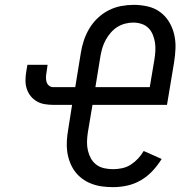

<svg xmlns="http://www.w3.org/2000/svg" viewBox="-20 -763 790 791"><path d="M446 8Q423 8 400.5 5Q378 2 357 -6Q336 -14 318.5 -27Q301 -40 288.5 -57Q276 -74 268 -95Q260 -116 257 -138Q254 -160 255.5 -183.5Q257 -207 261 -230L277 -331H199Q181 -331 163.5 -334Q146 -337 131.5 -345.5Q117 -354 106.5 -367Q96 -380 90.5 -396.5Q85 -413 85 -431Q85 -449 88 -467L93 -496H176L172 -467Q170 -457 169.5 -446.5Q169 -436 171.5 -426.5Q174 -417 181.5 -410.5Q189 -404 199 -404H290L313 -545Q317 -571 325.5 -596.5Q334 -622 348 -645.5Q362 -669 382.5 -688.5Q403 -708 427.5 -720.5Q452 -733 478.5 -738Q505 -743 531 -743Q560 -743 588.5 -736.5Q617 -730 639.5 -713.5Q662 -697 676.5 -673Q691 -649 697.5 -621.5Q704 -594 703 -564.5Q702 -535 697 -505L668 -331H361L342 -218Q339 -199 338.5 -180Q338 -161 342 -143.5Q346 -126 354.5 -110.5Q363 -95 377 -84.5Q391 -74 409 -70Q427 -66 446 -66Q464 -66 483 -70Q502 -74 518.5 -84.5Q535 -95 548.5 -109.5Q562 -124 572 -141L646 -108Q630 -82 608.5 -59Q587 -36 560.5 -20.5Q534 -5 504.5 1.5Q475 8 446 8ZM597 -404 616 -517Q619 -535 620 -553Q621 -571 618.5 -587.5Q616 -604 609.5 -620Q603 -636 591.5 -647.5Q580 -659 563.5 -664.5Q547 -670 529 -670Q512 -670 495 -665.5Q478 -661 463 -651.5Q448 -642 436 -628Q424 -614 415.5 -598.5Q407 -583 402 -566.5Q397 -550 394 -533L373 -404Z"/></svg>

Font: Zed Sans Extended
Style: Italic
Weight: 400
Width: 7
Italic angle: -9°
Designer: Belleve Invis
Foundry: Belleve Invis
Version: Version 1.0.0; ttfautohint (v1.8.4)